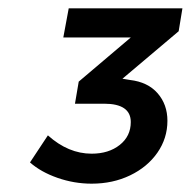

<svg xmlns="http://www.w3.org/2000/svg" viewBox="-20 -795 458 461"><path d="M409 -720 274 -606 292 -603Q335 -598 358.5 -571Q382 -544 382 -505Q382 -463 358 -428.5Q334 -394 292.5 -374Q251 -354 200 -354Q158 -354 118 -368Q78 -382 52 -405L95 -470Q144 -426 200 -426Q241 -426 267.5 -447Q294 -468 294 -502Q294 -546 230 -546H160L169 -599L294 -705H132L145 -775H418Z"/></svg>

Font: TypoPRO Montserrat Alternates
Style: Italic
Weight: 500
Italic angle: -11.3°
Designer: Julieta Ulanovsky
Foundry: Julieta Ulanovsky
Version: Version 6.001